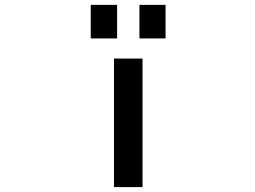

<svg xmlns="http://www.w3.org/2000/svg" viewBox="-20 -761 1040 782"><path d="M349.6 -604.5V-741.2H457V-604.5ZM547.9 -604.5V-741.2H654.3V-604.5ZM444.3 1V-522.5H560.5V1Z"/></svg>

Font: GenEi Gothic M SemiBold
Style: Regular
Weight: 500
Designer: o_tamon (Modified); [Source Han Sans]
Ryoko NISHIZUKA  (kana & ideographs); Paul D. Hunt (Latin, Greek & Cyrillic); Wenl
Version: Version 1.1a;Original Version 1.004